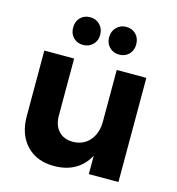

<svg xmlns="http://www.w3.org/2000/svg" viewBox="-112 -855 883 958"><g transform="rotate(15 329.5 -376.0)"><path d="M585 -538V0H432V-95Q377 6 252 6Q163 6 110.5 -49.5Q58 -105 58 -200V-538H212V-244Q212 -193 239 -164Q266 -135 313 -135Q368 -136 400 -174Q432 -212 432 -272V-538ZM237 -615Q206 -615 186.5 -635Q167 -655 167 -686Q167 -718 186.5 -738Q206 -758 237 -758Q267 -758 287 -737.5Q307 -717 307 -686Q307 -655 287 -635Q267 -615 237 -615ZM493 -686Q493 -655 473.5 -635Q454 -615 423 -615Q393 -615 373 -635Q353 -655 353 -686Q353 -717 373 -737.5Q393 -758 423 -758Q454 -758 473.5 -738Q493 -718 493 -686Z"/></g></svg>

Font: Argentum Sans SemiBold
Style: Regular
Weight: 600
Designer: Julieta Ulanovsky (Modified by Cristiano Sobral)
Foundry: Julieta Ulanovsky
Version: Version 5.001;November 22, 2018;FontCreator 11.5.0.2425 64-b